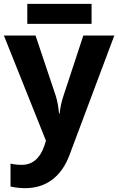

<svg xmlns="http://www.w3.org/2000/svg" viewBox="-20 -729 609 989"><path d="M120.6 -606H451.7V-709H120.6ZM216.8 -3.9 208 22.9C186 87.9 145.5 120.1 92.8 120.1C71.8 120.1 52.2 118.2 34.2 113.8V231.9C59.1 237.3 84 240.2 109.9 240.2C214.8 240.2 295.4 183.6 337.9 69.8L568.8 -545.9H409.2L308.1 -238.8C297.9 -209 290.5 -177.7 287.1 -144H284.2C280.8 -180.7 274.9 -211.9 266.1 -238.8L163.1 -545.9H0Z"/></svg>

Font: Noto Reveo Sans
Style: Bold
Weight: 700
Designer: Monotype Design team
Foundry: Monotype Imaging Inc.
Version: Version 1.04